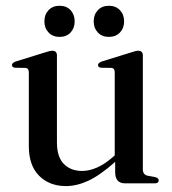

<svg xmlns="http://www.w3.org/2000/svg" viewBox="-20 -636 596 666"><path d="M80 -129V-385.5Q80 -399.5 68 -400.5L32 -401Q21.5 -402.5 21.5 -410.5Q21.5 -417.5 34 -422.5L134 -453.5Q153 -460 161.5 -460Q177.5 -460 177.5 -443.5V-142Q177.5 -91.5 201.5 -67.2Q225.5 -43 265 -43Q289.5 -43 316.5 -54.8Q343.5 -66.5 373 -92.5L378 -97V-385.5Q378 -399.5 366.5 -400.5L330 -401Q320 -402.5 320 -410.5Q320 -417.5 332.5 -422.5L432.5 -453.5Q451 -460 459.5 -460Q475.5 -460 475.5 -443.5V-49Q475.5 -30 492 -26.5L518.5 -21.5Q530.5 -18.5 530.5 -10.5Q530.5 0 516.5 0H414Q379.5 0 379.5 -39V-74.5Q326.5 -27.5 286.2 -9Q246 9.5 209 9.5Q151.5 9.5 115.8 -26.2Q80 -62 80 -129ZM186.5 -508Q163 -508 148.5 -523.2Q134 -538.5 134 -562Q134 -585.5 148.5 -600.8Q163 -616 186.5 -616Q210.5 -616 224.8 -600.8Q239 -585.5 239 -562Q239 -538.5 224.8 -523.2Q210.5 -508 186.5 -508ZM357.5 -508Q334 -508 319.5 -523.2Q305 -538.5 305 -562Q305 -585.5 319.5 -600.8Q334 -616 357.5 -616Q381.5 -616 396 -600.8Q410.5 -585.5 410.5 -562Q410.5 -538.5 396 -523.2Q381.5 -508 357.5 -508Z"/></svg>

Font: Fraunces 72pt
Style: Regular
Weight: 400
Version: Version 1.000;[0bf87f6ff]